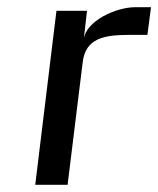

<svg xmlns="http://www.w3.org/2000/svg" viewBox="-20 -514 440 534"><path d="M213 -405 222 -484H137L78 0H168L210 -341C218 -407 268 -417 340 -417H390L400 -494H356C303 -494 219 -456 213 -405Z"/></svg>

Font: Gamestation Text
Style: Italic
Weight: 400
Designer: Jonas Hecksher
Foundry: Jonas Hecksher, Playtypeª, e-types AS
Version: Version 1.003